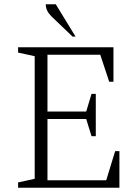

<svg xmlns="http://www.w3.org/2000/svg" viewBox="-20 -882 651 902"><path d="M65 0V-25L143 -42V-618L65 -635V-660H513V-498H493L451 -625H203V-358H385L410 -441H430V-242H410L385 -323H203V-35H479L521 -172H541V0ZM321 -710 228 -799Q208 -818 201.5 -832.5Q195 -847 195 -862H242L335 -710Z"/></svg>

Font: Spectral SC ExtraLight
Style: Regular
Weight: 275
Designer: Jean-Baptiste Levee
Foundry: Production Type
Version: Version 2.001